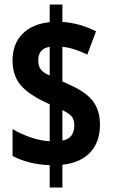

<svg xmlns="http://www.w3.org/2000/svg" viewBox="-20 -780 503 858"><path d="M426.8 -223.1Q426.8 -145.5 383.1 -98.9Q339.4 -52.2 258.8 -43.9V58.1H202.1V-42Q109.4 -44.9 36.1 -83V-203.1Q75.2 -180.2 118.7 -165.5Q162.1 -150.9 202.1 -148.9V-314L185.1 -321.8Q102.1 -361.3 69.1 -403.6Q36.1 -445.8 36.1 -509.8Q36.1 -583 79.6 -627.7Q123 -672.4 202.1 -681.2V-759.8H258.8V-682.1Q334.5 -677.2 409.2 -640.1L370.1 -536.1Q307.6 -566.4 258.8 -570.8V-416Q273.9 -410.2 273.9 -409.2Q335.9 -382.3 366.7 -357.2Q397.5 -332 412.1 -299.6Q426.8 -267.1 426.8 -223.1ZM312 -220.2Q312 -242.2 302.5 -256.6Q293 -271 258.8 -288.1V-151.9Q312 -161.1 312 -220.2ZM150.9 -509.8Q150.9 -484.9 162.6 -469.5Q174.3 -454.1 202.1 -442.9V-570.8Q150.9 -563 150.9 -509.8Z"/></svg>

Font: TypoPRO Open Sans Condensed
Style: Bold
Weight: 700
Width: 3
Foundry: Ascender Corporation
Version: Version 1.11